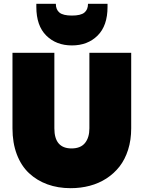

<svg xmlns="http://www.w3.org/2000/svg" viewBox="-20 -987 759 1014"><path d="M45.9 -309.1V-708H267.1V-309.1Q267.1 -203.1 357.9 -203.1Q405.8 -203.1 429 -231.9Q452.1 -260.7 452.1 -309.1V-708H672.9V-309.1Q672.9 -247.6 656.5 -196Q640.1 -144.5 611.1 -107.4Q582 -70.3 542 -44.4Q502 -18.6 454.1 -5.9Q406.2 6.8 353 6.8Q286.1 6.8 230.5 -13.4Q174.8 -33.7 133.3 -72.5Q91.8 -111.3 68.8 -171.9Q45.9 -232.4 45.9 -309.1ZM547.9 -950.2Q547.9 -851.1 495.4 -799.1Q442.9 -747.1 359.9 -747.1Q276.9 -747.1 224.4 -799.1Q171.9 -851.1 171.9 -950.2V-966.8H274.9Q274.9 -936 294.2 -920.4Q313.5 -904.8 359.9 -904.8Q406.2 -904.8 425.5 -920.4Q444.8 -936 444.8 -966.8H547.9Z"/></svg>

Font: SVN-Poppins Black
Style: Regular
Weight: 900
Designer: Ninad Kale (Devanagari), Jonny Pinhorn (Latin)
Foundry: Indian Type Foundry
Version: Version 3.002 2017